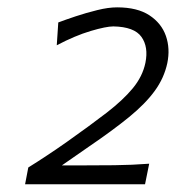

<svg xmlns="http://www.w3.org/2000/svg" viewBox="-20 -790 467 509"><path d="M46.5 -301.5 55 -346Q80 -361.5 106 -378.8Q132 -396 157.5 -414Q219 -457.5 262.8 -491.2Q306.5 -525 332.2 -556.2Q358 -587.5 365.5 -623.5Q374 -665.5 355 -692.2Q336 -719 280.5 -720Q261.5 -720 220.2 -707.8Q179 -695.5 130.5 -670L134.5 -730.5Q153 -737.5 180.8 -746.8Q208.5 -756 237.8 -763.2Q267 -770.5 290.5 -770.5Q344 -770.5 376 -749.5Q408 -728.5 419.8 -694.8Q431.5 -661 423.5 -622.5Q415 -583 390.2 -549Q365.5 -515 322 -479.5Q278.5 -444 214.5 -400.5L144 -351.5H190.5Q236.5 -351.5 283 -352Q329.5 -352.5 375.5 -356L364.5 -301.5Z"/></svg>

Font: Commissioner Flair Light
Style: Italic
Weight: 300
Italic angle: -12°
Designer: Kostas Bartsokas
Foundry: Kostas Bartsokas
Version: Version 1.000; ttfautohint (v1.8.3)